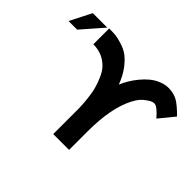

<svg xmlns="http://www.w3.org/2000/svg" viewBox="-182 -999 1252 1252"><g transform="rotate(45 444.0 -372.5)"><path d="M496.1 -530.8Q508.3 -559.6 525.1 -587.9Q542 -616.2 565.9 -645.3Q589.8 -674.3 616.2 -696Q642.6 -717.8 675.5 -731.4Q708.5 -745.1 742.2 -745.1Q789.1 -745.1 826.2 -724.1Q857.9 -706.1 912.1 -651.9L826.2 -546.9Q773.9 -607.9 748 -607.9Q738.8 -607.9 730.5 -605.2Q722.2 -602.5 718 -600.1Q713.9 -597.7 702.1 -589.8Q678.2 -574.2 662.6 -556.2Q647 -538.1 631.8 -508.8Q567.9 -385.7 567.9 -168.9V0H421.9V-236.8Q421.9 -267.6 416.3 -319.8Q410.6 -372.1 403.8 -397Q393.6 -437 376 -476.8Q358.4 -516.6 337.9 -538.1Q280.3 -599.1 192.9 -599.1V-745.1Q234.9 -745.1 256.3 -742.4Q277.8 -739.7 312 -729Q356.4 -715.3 384.5 -693.6Q412.6 -671.9 442.9 -631.8Q474.6 -589.4 496.1 -530.8ZM46.9 -740.2H180.2L50.8 -591.8H-28.8Z"/></g></svg>

Font: Miedinger*
Style: Bold
Weight: 700
Version: Version 001.000